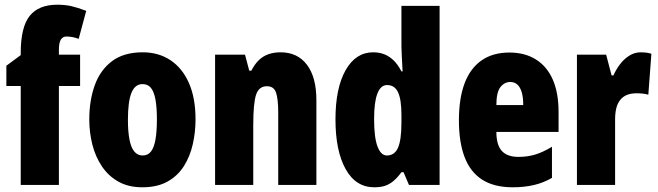

<svg xmlns="http://www.w3.org/2000/svg" viewBox="-20 -785 2793 815"><path d="M320 -420H230V0H68V-420H7V-506L68 -551V-560Q68 -670 106 -717.5Q144 -765 223 -765Q256 -765 282.5 -759Q309 -753 346 -739L314 -620Q301 -625 288 -627.5Q275 -630 262 -630Q246 -630 238 -616.5Q230 -603 230 -573V-553H320Z M810 -278Q810 -225 798.5 -173.5Q787 -122 761 -80.5Q735 -39 691.5 -14.5Q648 10 584 10Q525 10 482.5 -14Q440 -38 412.5 -79Q385 -120 372 -171.5Q359 -223 359 -278Q359 -358 382 -422.5Q405 -487 455 -525Q505 -563 586 -563Q653 -563 703.5 -529.5Q754 -496 782 -432.5Q810 -369 810 -278ZM523 -276Q523 -227 529.5 -193Q536 -159 550 -142Q564 -125 585 -125Q608 -125 621 -142Q634 -159 640 -193Q646 -227 646 -278Q646 -329 640 -362Q634 -395 621 -411.5Q608 -428 585 -428Q553 -428 538 -391Q523 -354 523 -276Z M1171 -563Q1243 -563 1283 -510Q1323 -457 1323 -360V0H1161V-308Q1161 -363 1152 -391Q1143 -419 1113 -419Q1079 -419 1067 -383Q1055 -347 1055 -253V0H893V-553H1020L1038 -485H1047Q1060 -511 1077.5 -528.5Q1095 -546 1118.5 -554.5Q1142 -563 1171 -563Z M1569 10Q1490 10 1447 -67.5Q1404 -145 1404 -278Q1404 -411 1447 -487Q1490 -563 1564 -563Q1590 -563 1611.5 -554.5Q1633 -546 1651 -528.5Q1669 -511 1684 -482H1689Q1687 -520 1685.5 -546Q1684 -572 1684 -588V-760H1846V0H1716L1693 -54H1684Q1667 -31 1650.5 -17Q1634 -3 1615 3.5Q1596 10 1569 10ZM1622 -125Q1655 -125 1669.5 -158Q1684 -191 1684 -265V-297Q1684 -363 1669.5 -393.5Q1655 -424 1623 -424Q1596 -424 1582 -388Q1568 -352 1568 -280Q1568 -201 1582.5 -163Q1597 -125 1622 -125Z M2142 -562Q2208 -562 2255 -532.5Q2302 -503 2326.5 -447Q2351 -391 2351 -310V-225H2087Q2087 -170 2110 -144.5Q2133 -119 2181 -119Q2219 -119 2252 -129Q2285 -139 2323 -162V-30Q2287 -9 2246 0.5Q2205 10 2157 10Q2077 10 2026.5 -22.5Q1976 -55 1952 -118.5Q1928 -182 1928 -274Q1928 -367 1952 -431Q1976 -495 2024 -528.5Q2072 -562 2142 -562ZM2146 -437Q2121 -437 2104 -415Q2087 -393 2087 -339H2201Q2201 -374 2194 -395.5Q2187 -417 2175 -427Q2163 -437 2146 -437Z M2700 -563Q2710 -563 2720 -562Q2730 -561 2745 -557L2732 -383Q2722 -386 2710 -387.5Q2698 -389 2682 -389Q2658 -389 2641 -382Q2624 -375 2612.5 -360.5Q2601 -346 2596 -325.5Q2591 -305 2591 -278V0H2429V-553H2553L2576 -465H2584Q2594 -488 2610.5 -510.5Q2627 -533 2650 -548Q2673 -563 2700 -563Z"/></svg>

Font: Noto Sans Khmer ExtraCondensed Black
Style: Regular
Weight: 900
Width: 2
Designer: Danh Hong and the Monotype Design Team
Foundry: Monotype Imaging Inc.
Version: Version 2.004